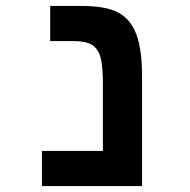

<svg xmlns="http://www.w3.org/2000/svg" viewBox="-20 -626 640 646"><path d="M458 0H121.1V-118.2H326.2V-341.8Q326.2 -407.7 317.4 -435.8Q308.6 -463.9 288.1 -475.8Q267.6 -487.8 228 -487.8H148.9V-606H252.9Q336.9 -606 378.4 -583.5Q419.9 -561 439 -509.8Q458 -458.5 458 -367.2Z"/></svg>

Font: Liberation Mono
Style: Bold
Weight: 700
Monospace: yes
Designer: Steve Matteson
Foundry: Ascender Corporation
Version: Version 2.1.5